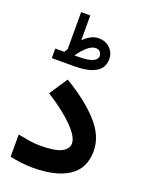

<svg xmlns="http://www.w3.org/2000/svg" viewBox="-163 -964 795 1043"><g transform="rotate(20 235.0 -443.0)"><path d="M107.4 -651.4Q110.8 -656.7 114 -661.9Q117.2 -667 119.6 -671.4V-885.3H172.4V-741.7Q191.9 -761.2 213.4 -772.9Q234.9 -784.7 258.8 -784.7Q298.8 -784.7 324.7 -759.5Q350.6 -734.4 350.6 -696.3Q350.1 -645 307.1 -620.6Q264.2 -596.2 184.6 -596.2H55.2V-651.4ZM184.1 -651.9Q244.6 -651.9 270.3 -663.6Q295.9 -675.3 295.9 -694.8Q295.9 -710 286.6 -719.5Q277.3 -729 261.2 -729Q240.2 -729 215.6 -708.5Q190.9 -688 165.5 -651.4ZM28.3 -144.5Q59.1 -138.2 94.2 -132.8Q129.4 -127.4 154.8 -127.4Q246.1 -127.4 281.5 -147.2Q316.9 -167 316.9 -197.3Q316.9 -235.8 260.5 -293Q204.1 -350.1 106.9 -411.6L176.3 -516.1Q298.3 -443.4 370.1 -364.7Q441.9 -286.1 441.9 -198.7Q441.9 -98.6 368.4 -49.8Q294.9 -1 161.1 -1Q124.5 -1 91.6 -5.4Q58.6 -9.8 28.3 -16.1Z"/></g></svg>

Font: Vazir FD-WOL
Style: Bold-FD-WOL
Weight: 700
Designer: Saber Rastikerdar
Foundry: Saber Rastikerdar
Version: Version 30.1.0